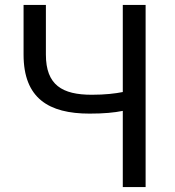

<svg xmlns="http://www.w3.org/2000/svg" viewBox="-20 -754 707 774"><path d="M475 0H567V-734H475V-383C445 -377 404 -372 350 -372C231 -372 165 -411 165 -534V-734H75V-534C75 -358 176 -296 341 -296C399 -296 440 -300 475 -307Z"/></svg>

Font: Microsoft YaHei
Style: Regular
Weight: 400
Designer: Ryoko NISHIZUKA 西塚涼子 (kana, bopomofo & ideographs); Paul D. Hunt (Latin, Greek & Cyrillic); Sandoll Communications 산돌커뮤니
Foundry: Adobe
Version: Version 2.001;hotconv 1.0.111;makeotfexe 2.5.65597